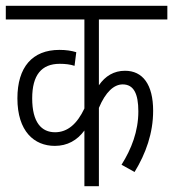

<svg xmlns="http://www.w3.org/2000/svg" viewBox="-20 -642 597 662"><path d="M557 -575V-622H0V-575H271V-268C246 -215 213 -186 170 -186C123 -186 91 -220 91 -303C91 -383 123 -422 186 -422C205 -422 222 -420 237 -415L243 -462C227 -467 208 -470 185 -470C91 -470 40 -410 40 -303C40 -189 98 -139 169 -139C212 -139 246 -158 271 -192V0H321V-270C344 -325 373 -351 403 -351C441 -351 457 -319 457 -258C457 -189 433 -128 399 -74L444 -49C483 -113 508 -183 508 -260C508 -351 472 -398 411 -398C373 -398 343 -380 321 -348V-575Z"/></svg>

Font: Noto Sans Devanagari ExtraCondensed Light
Style: Regular
Weight: 300
Width: 2
Designer: Jelle Bosma - Monotype Design Team
Foundry: Monotype Imaging Inc.
Version: Version 2.004